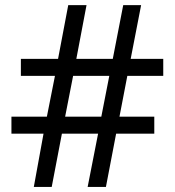

<svg xmlns="http://www.w3.org/2000/svg" viewBox="-20 -734 686 754"><path d="M480 -436 449.2 -275.9H585.9V-209H436L396 0H324.2L365.2 -209H223.1L183.1 0H112.8L150.9 -209H24.9V-275.9H164.1L195.8 -436H62V-502.9H208L248 -713.9H319.8L279.8 -502.9H422.9L463.9 -713.9H534.2L493.2 -502.9H621.1V-436ZM235.8 -275.9H377.9L409.2 -436H267.1Z"/></svg>

Font: Noto Sans Malayalam
Style: Regular
Weight: 400
Designer: Monotype Design team
Foundry: Monotype Imaging Inc.
Version: Version 1.02